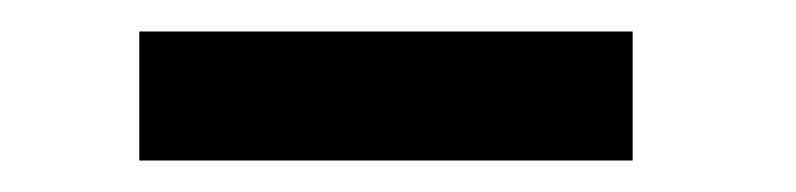

<svg xmlns="http://www.w3.org/2000/svg" viewBox="-20 -616 506 122"><path d="M68.5 -514V-596H382V-514Z"/></svg>

Font: League Spartan Thin SemiBold
Style: Regular
Weight: 600
Version: Version 2.002